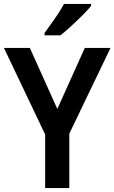

<svg xmlns="http://www.w3.org/2000/svg" viewBox="-20 -958 583 978"><path d="M272 -403 412 -714H543L333 -277V0H210V-273L0 -714H132ZM444 -928Q429 -909 401 -881Q373 -853 342.5 -825Q312 -797 288 -778H207V-790Q231 -823 259.5 -863.5Q288 -904 306 -938H444Z"/></svg>

Font: Noto Sans Gurmukhi UI SemiCondensed SemiBold
Style: Regular
Weight: 600
Width: 4
Designer: Jelle Bosma - Monotype Design Team
Foundry: Monotype Imaging Inc.
Version: Version 2.004; ttfautohint (v1.8.4.7-5d5b)